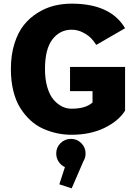

<svg xmlns="http://www.w3.org/2000/svg" viewBox="-20 -726 750 1050"><path d="M664 -360V-121Q628.5 -64 551.2 -26.5Q474 11 371 11Q330.5 11 292 2.8Q253.5 -5.5 215.8 -22.2Q178 -39 146.5 -68Q115 -97 90.8 -135.5Q66.5 -174 53 -228.5Q39.5 -283 39.5 -348Q39.5 -425.5 59 -487.5Q78.5 -549.5 110.8 -589.5Q143 -629.5 186.8 -656.5Q230.5 -683.5 276.5 -694.8Q322.5 -706 372 -706Q585 -706 664 -571.5L506.5 -480.5Q493.5 -501 477.5 -517.5Q461.5 -534 432.8 -548.8Q404 -563.5 372 -563.5Q307.5 -563.5 266.8 -510.8Q226 -458 226 -348Q226 -292 238.8 -248.8Q251.5 -205.5 273 -180.8Q294.5 -156 319.2 -143.8Q344 -131.5 371 -131.5Q448.5 -131.5 486 -165.5V-227.5H363V-360ZM448 113Q448 136.5 436.5 155L372 304L304.5 282L335 188Q313.5 178 300.5 158Q287.5 138 287.5 113Q287.5 80 311 56.8Q334.5 33.5 368 33.5Q401 33.5 424.5 56.8Q448 80 448 113Z"/></svg>

Font: League Mono ExtraBold
Style: Regular
Weight: 800
Width: 6
Designer: Tyler Finck
Foundry: The League of Moveable Type / Tyler Finck
Version: Version 2.210